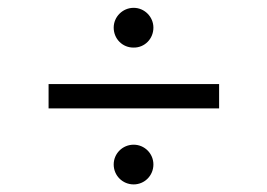

<svg xmlns="http://www.w3.org/2000/svg" viewBox="-20 -534 693 498"><path d="M548.3 -315.9H106V-252.9H548.3ZM326.7 -55.7C355 -55.7 377.9 -78.6 377.9 -107.4C377.9 -135.7 355 -158.7 326.7 -158.7C297.9 -158.7 274.9 -135.7 274.9 -107.4C274.9 -78.6 297.9 -55.7 326.7 -55.7ZM326.7 -410.6C355 -410.2 377.9 -433.1 377.9 -462.4C377.9 -490.2 355 -513.7 326.7 -513.7C297.9 -513.7 274.9 -490.2 274.9 -462.4C274.9 -433.1 297.9 -410.2 326.7 -410.6Z"/></svg>

Font: Raveo Light
Style: Regular
Weight: 300
Designer: Jakub Foglar, Rasmus Andersson (Inter)
Foundry: Jakubfoglar.com
Version: Version 1.100;Glyphs 3.2.3 (3260)